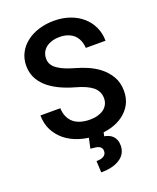

<svg xmlns="http://www.w3.org/2000/svg" viewBox="-169 -821 939 1145"><g transform="rotate(-20 300.0 -248.0)"><path d="M438 -184.1Q438 -163.1 429.2 -146Q420.4 -128.9 404.8 -117.2Q388.7 -105.5 366.7 -99.1Q344.7 -92.8 317.4 -92.8Q286.1 -92.8 260 -100.1Q233.9 -107.4 214.8 -122.6Q195.8 -138.2 184.8 -161.6Q173.8 -185.1 172.4 -217.3H46.4Q46.9 -164.1 67.6 -123.8Q88.4 -83.5 124 -53.7Q162.1 -22.9 213.4 -6.8Q264.6 9.3 317.4 9.3Q369.1 9.3 414.3 -3.4Q459.5 -16.1 492.7 -41Q526.4 -65.9 545.7 -102.1Q564.9 -138.2 564.9 -185.1Q564.9 -238.3 541 -278.6Q517.1 -318.8 477.1 -348.6Q448.2 -369.6 413.8 -384.8Q379.4 -399.9 341.8 -410.6Q310.1 -419.4 283 -429.9Q255.9 -440.4 235.8 -454.1Q215.8 -466.8 204.8 -484.1Q193.8 -501.5 193.8 -523.9Q193.8 -544.9 202.1 -562.3Q210.4 -579.6 226.1 -592.3Q241.7 -604.5 263.7 -611.3Q285.6 -618.2 312.5 -618.2Q342.8 -618.2 365.7 -609.6Q388.7 -601.1 404.8 -585.9Q419.9 -570.8 428.5 -549.8Q437 -528.8 438.5 -503.4H563.5Q563.5 -551.3 544.7 -591.3Q525.9 -631.3 492.7 -660.2Q459.5 -689 413.8 -704.8Q368.2 -720.7 314.5 -720.7Q263.2 -720.7 218.3 -707Q173.3 -693.4 140.1 -667.5Q106.4 -642.1 87.2 -605.5Q67.9 -568.8 67.9 -523.9Q67.9 -483.4 83.5 -450Q99.1 -416.5 128.4 -389.6Q157.2 -362.8 200.7 -341.1Q244.1 -319.3 298.8 -304.2Q334.5 -294.4 360.6 -282.7Q386.7 -271 404.3 -256.8Q421.4 -241.7 429.7 -223.9Q438 -206.1 438 -184.1ZM366.7 2.4H273.4L258.3 70.8Q277.3 72.3 291.3 74.5Q305.2 76.7 314 81.5Q322.3 86.4 326.4 93.5Q330.6 100.6 330.6 110.8Q330.6 122.6 325.7 130.6Q320.8 138.7 312 143.6Q303.7 148.4 292.2 150.6Q280.8 152.8 267.6 152.8L271 225.6Q310.1 225.6 340.1 218Q370.1 210.4 390.6 196.3Q412.6 182.1 423.8 161.1Q435.1 140.1 435.1 113.8Q435.1 92.8 428.7 77.9Q422.4 63 412.1 52.7Q401.9 43 388.4 37.4Q375 31.7 361.3 29.3Z"/></g></svg>

Font: Roboto Mono SemiBold
Style: Regular
Weight: 600
Monospace: yes
Designer: Google
Version: Version 3.000